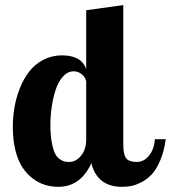

<svg xmlns="http://www.w3.org/2000/svg" viewBox="-20 -720 664 746"><path d="M314.9 -680.2 459 -700.2V-160.2Q459 -119.1 470.2 -105Q481.4 -90.8 511.2 -90.8Q540 -90.8 559.6 -116Q579.1 -141.1 582 -179.2H624Q617.7 -132.3 602.8 -97.4Q587.9 -62.5 570.6 -43.5Q553.2 -24.4 530.8 -12.7Q508.3 -1 490.7 2.4Q473.1 5.9 454.1 5.9Q357.9 5.9 335 -85.9Q293 5.9 206.1 5.9Q179.7 5.9 155.3 -1.5Q130.9 -8.8 107.7 -26.1Q84.5 -43.5 67.4 -69.3Q50.3 -95.2 40 -135.5Q29.8 -175.8 29.8 -226.1Q29.8 -264.2 36.1 -302Q42.5 -339.8 57.1 -377Q71.8 -414.1 93.5 -442.1Q115.2 -470.2 148.2 -487.5Q181.2 -504.9 221.2 -504.9Q295.9 -504.9 314.9 -452.1ZM314.9 -179.2V-403.8Q313 -411.6 308.6 -419.4Q304.2 -427.2 292.7 -435.1Q281.2 -442.9 266.1 -442.9Q243.2 -442.9 224.9 -422.9Q206.5 -402.8 196.3 -371.1Q186 -339.4 180.9 -304.4Q175.8 -269.5 175.8 -234.9Q175.8 -194.3 181.4 -165.5Q187 -136.7 194.3 -122.6Q201.7 -108.4 213.4 -100.8Q225.1 -93.3 232.2 -92Q239.3 -90.8 250 -90.8Q274.4 -90.8 294.7 -114.7Q314.9 -138.7 314.9 -179.2Z"/></svg>

Font: Lobster Two
Style: Bold
Weight: 700
Designer: Pablo Impallari
Foundry: Pablo Impallari. www.impallari.com
Version: Version 1.006